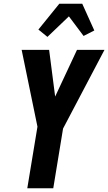

<svg xmlns="http://www.w3.org/2000/svg" viewBox="-20 -1000 575 1020"><path d="M125 0 179 -327 95 -735H241L273 -487L389 -735H535L315 -317L263 0ZM232 -804 184 -843 295 -980H417L481 -838L424 -809L346 -913Z"/></svg>

Font: Iosevka SS18 Heavy
Style: Italic
Weight: 900
Italic angle: -9°
Monospace: yes
Designer: Belleve Invis
Foundry: Belleve Invis
Version: Version 25.1.1; ttfautohint (v1.8.4)